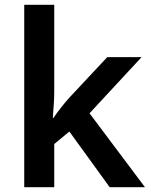

<svg xmlns="http://www.w3.org/2000/svg" viewBox="-20 -780 628 800"><path d="M206 -399Q206 -373 204 -344Q202 -315 200 -289H203Q215 -307 233 -330Q251 -353 267 -371L427 -542H570L353 -308L584 0H437L269 -232L206 -180V0H81V-760H206Z"/></svg>

Font: Noto Sans Gujarati SemiBold
Style: Regular
Weight: 600
Designer: Jelle Bosma - Monotype Design Team, Universal Thirst
Foundry: Monotype Imaging Inc.
Version: Version 2.106; ttfautohint (v1.8.4.7-5d5b)